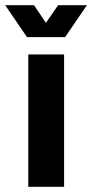

<svg xmlns="http://www.w3.org/2000/svg" viewBox="-44 -720 355 740"><path d="M65 0V-510H203V0ZM60 -577 -24 -700H87L133 -632L180 -700H291L207 -577Z"/></svg>

Font: MuseoModerno SemiBold
Style: Regular
Weight: 600
Designer: Pablo Cosgaya, Héctor Gatti, Marcela Romero, and the Authors of The MuseoModerno Project.
Foundry: Omnibus-Type Team
Version: Version 1.001